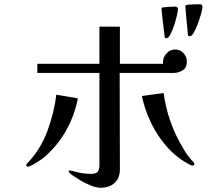

<svg xmlns="http://www.w3.org/2000/svg" viewBox="-20 -852 1040 900"><path d="M345 -391Q330 -312 290 -240.5Q250 -169 187 -115Q182 -110 166 -99.5Q150 -89 134 -80Q118 -71 111 -71Q109 -71 106 -72Q103 -73 103 -77Q103 -82 109 -88Q170 -151 202 -237.5Q234 -324 244 -408ZM856 -563Q856 -535 836.5 -522.5Q817 -510 792 -510H541Q541 -398 541.5 -284.5Q542 -171 542 -58Q542 -18 517.5 5Q493 28 452 28Q431 28 405 17.5Q379 7 354.5 -8Q330 -23 313 -35Q311 -37 306.5 -41Q302 -45 302 -48Q302 -53 306 -53Q313 -53 321 -50.5Q329 -48 336 -46Q372 -37 408 -37Q429 -37 437.5 -46.5Q446 -56 446 -76V-510H155V-553H446V-727H542V-553H745Q745 -555 744.5 -557Q744 -559 744 -561Q744 -584 761 -602Q778 -620 801 -620Q824 -620 840 -603Q856 -586 856 -563ZM891 -83Q892 -79 888.5 -77.5Q885 -76 883 -76Q878 -76 874 -78Q813 -108 766 -160Q719 -212 688.5 -275.5Q658 -339 645 -402L747 -416Q761 -312 807 -215Q823 -183 842 -151Q861 -119 885 -94Q891 -88 891 -83ZM814 -808Q814 -800 809 -778.5Q804 -757 796 -732.5Q788 -708 778.5 -690.5Q769 -673 761 -673Q753 -673 752 -678Q752 -681 749.5 -700Q747 -719 744 -744Q741 -769 739 -788Q737 -807 737 -810Q737 -817 743 -817Q756 -819 772 -820Q788 -821 802 -821Q814 -821 814 -808ZM929 -818Q929 -810 923 -788.5Q917 -767 908 -742.5Q899 -718 889 -700Q879 -682 870 -682Q863 -682 861 -687Q861 -692 859 -712Q857 -732 854.5 -756.5Q852 -781 850.5 -799.5Q849 -818 849 -821Q849 -829 855 -829Q868 -831 886 -831.5Q904 -832 918 -832Q929 -832 929 -818Z"/></svg>

Font: Kaisei Opti
Style: Regular
Weight: 400
Designer: Font-Kai, 金井和夫
Foundry: KAZUO KANAI
Version: Version 5.003